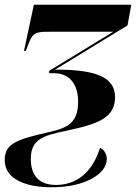

<svg xmlns="http://www.w3.org/2000/svg" viewBox="-37 -556 597 816"><path d="M183 240C324 240 417 183 417 120C417 94 399 75 388 73C345 208 256 230 201 230C127 230 94 188 94 120C94 53 125 27 207 8C353 -24 452 -41 452 -143C452 -225 377 -261 197 -260L505 -448L521 -536H107L65 -340H73L84 -369C102 -420 120 -421 173 -421H444L172 -255V-245H191C262 -245 295 -194 295 -124C295 -36 253 -13 173 5C37 36 -17 53 -17 124C-17 208 77 240 183 240Z"/></svg>

Font: Noto Serif Display Condensed ExtraBold
Style: Italic
Weight: 800
Width: 3
Italic angle: -12°
Designer: Monotype Design Team
Foundry: Monotype Imaging Inc.
Version: Version 2.009